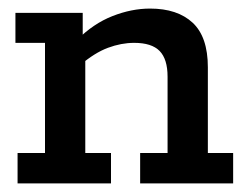

<svg xmlns="http://www.w3.org/2000/svg" viewBox="-20 -428 580 448"><path d="M21 0V-71H85V-328H16V-398H173V-338L160 -335Q198 -373 242.5 -390.5Q287 -408 330 -408Q394 -408 429.5 -375Q465 -342 465 -271V-71H524V0H307V-71H371V-249Q371 -290 352.5 -309Q334 -328 293 -328Q263 -328 232 -316.5Q201 -305 167 -276L179 -307V-71H239V0Z"/></svg>

Font: Rokkitt Medium
Style: Regular
Weight: 500
Version: Version 3.103